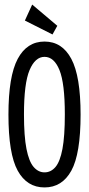

<svg xmlns="http://www.w3.org/2000/svg" viewBox="-20 -810 390 841"><path d="M175 11Q98 11 57.5 -62.5Q17 -136 17 -308Q17 -476 57.5 -552Q98 -628 175 -628Q252 -628 292.5 -552Q333 -476 333 -308Q333 -136 292.5 -62.5Q252 11 175 11ZM175 -55Q203 -55 223 -78.5Q243 -102 253.5 -157.5Q264 -213 264 -309Q264 -445 240.5 -503Q217 -561 175 -561Q134 -561 109.5 -503Q85 -445 85 -309Q85 -213 96 -157.5Q107 -102 127.5 -78.5Q148 -55 175 -55ZM210 -659 89 -720 121 -790 231 -697Z"/></svg>

Font: Inconsolata ExtraCondensed Medium
Style: Regular
Weight: 500
Width: 2
Monospace: yes
Designer: Raph Levien, Cyreal, Brenton Simpson
Foundry: Raph Levien, Cyreal, Google
Version: Version 3.001; ttfautohint (v1.8.2.53-6de2)